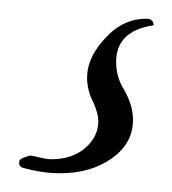

<svg xmlns="http://www.w3.org/2000/svg" viewBox="-20 -28 184 205"><path d="M44 157Q25 157 4 151Q-1 149 1 143Q3 141 6 140Q9 139 12 138Q18 139 24 140.5Q30 142 35 142Q57 142 71 130Q85 118 85 101Q85 94 80 82Q73 69 73 55Q73 31 97 8Q114 -8 136 -8Q144 -8 144 -1Q104 5 104 38Q104 54 112 67Q122 84 122 100Q122 125 99.5 141Q77 157 44 157Z"/></svg>

Font: Grey Qo
Style: Regular
Weight: 400
Designer: Robert E. Leuschke
Foundry: Robert E. Leuschke
Version: Version 2.010